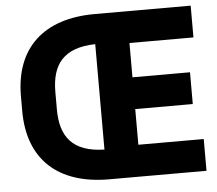

<svg xmlns="http://www.w3.org/2000/svg" viewBox="-51 -766 939 831"><g transform="rotate(-5 418.0 -350.0)"><path d="M191 -312V-388C191 -506 242 -576 381 -579V-121C242 -124 191 -194 191 -312ZM390 9H813V-129H529V-284H779V-422H529V-571H807V-709H390C169 -709 41 -593 41 -382V-318C41 -107 169 9 390 9Z"/></g></svg>

Font: Kalas SG
Style: Bold
Weight: 700
Designer: Kalas
Foundry: Kalas
Version: Version 2.000;FEAKit 1.0